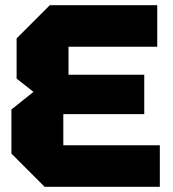

<svg xmlns="http://www.w3.org/2000/svg" viewBox="-20 -720 666 740"><path d="M152 0 24 -128V-298L109 -366L44 -417V-572L172 -700H586V-540H244V-432H536V-280H224V-160H596V0Z"/></svg>

Font: Tektur ExtraBold
Style: Regular
Weight: 800
Designer: Adam Jagosz
Foundry: Adam Jagosz
Version: Version 1.005;gftools[0.9.30]